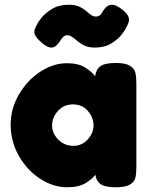

<svg xmlns="http://www.w3.org/2000/svg" viewBox="-20 -793 636 811"><path d="M525 -710Q525 -696 511 -673Q511 -670 495.5 -649Q480 -628 451 -610Q422 -592 381 -592Q353 -592 334.5 -601.5Q316 -611 298 -627Q296 -629 289 -634Q282 -639 276.5 -641.5Q271 -644 266 -644Q253 -644 248 -638Q243 -632 242 -632Q231 -614 220.5 -603Q210 -592 196 -592Q180 -592 157 -612Q139 -627 132 -638Q125 -649 125 -659Q125 -671 139 -694Q139 -697 155 -717.5Q171 -738 200 -755.5Q229 -773 271 -773Q299 -773 317 -764Q335 -755 353 -739Q361 -732 368.5 -727.5Q376 -723 383 -723Q394 -723 401 -728Q408 -733 408 -735Q418 -753 428.5 -763Q439 -773 453 -773Q468 -773 489 -758Q525 -733 525 -710ZM556 -439V-89Q556 -58 551.5 -41Q547 -24 528 -13Q509 -2 468 -2Q423 -2 404.5 -15.5Q386 -29 383 -55Q370 -37 341.5 -19.5Q313 -2 263 -2Q205 -2 149.5 -38Q94 -74 59.5 -135Q25 -196 25 -266Q25 -334 60 -394Q95 -454 150 -490Q205 -526 263 -526Q311 -526 340 -507.5Q369 -489 382 -471Q385 -499 403.5 -513Q422 -527 469 -527Q510 -527 528.5 -515.5Q547 -504 551.5 -487Q556 -470 556 -439ZM375 -264Q375 -296 351.5 -324Q328 -352 288 -352Q249 -352 224.5 -324Q200 -296 200 -263Q200 -230 226 -203.5Q252 -177 290 -177Q326 -177 350.5 -204Q375 -231 375 -264Z"/></svg>

Font: Fredoka One
Style: Regular
Weight: 400
Designer: Milena B. Brandão, Ben Nathan
Version: Version 2.000; ttfautohint (v1.5.33-1714) -l 8 -r 50 -G 200 